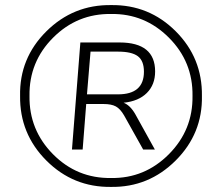

<svg xmlns="http://www.w3.org/2000/svg" viewBox="-20 -730 855 755"><path d="M774 -353Q777 -205 671 -99Q565 7 417 5Q268 7 162.5 -98.5Q57 -204 59 -353Q56 -501 162 -606.5Q268 -712 417 -710Q566 -712 671 -607Q776 -502 774 -353ZM737 -353Q739 -487 644 -582Q549 -677 417 -675Q284 -677 189 -582Q94 -487 96 -353Q94 -219 188.5 -123.5Q283 -28 417 -30Q549 -28 644 -123.5Q739 -219 737 -353ZM466 -326Q492 -316 512 -281L589 -142H543L468 -276Q453 -302 435.5 -311.5Q418 -321 387 -321H319L305 -142H263L296 -563H450Q590 -563 590 -449Q590 -397 557.5 -364.5Q525 -332 466 -326ZM546 -448Q546 -491 522 -509Q498 -527 444 -527H336L322 -359H444Q546 -359 546 -448Z"/></svg>

Font: Iunito ExtraLight
Style: Italic
Weight: 200
Italic angle: -4.541°
Designer: Vernon Adams
Foundry: Vernon Adams
Version: Version 2.001;November 30, 2019;FontCreator 12.0.0.2547 64-b